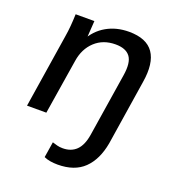

<svg xmlns="http://www.w3.org/2000/svg" viewBox="-133 -618 860 944"><g transform="rotate(20 296.5 -146.0)"><path d="M34 0 94 -383Q99 -412 101.5 -442.5Q104 -473 105 -504H203L196 -398L183 -397Q213 -454 264.5 -483.5Q316 -513 382 -513Q474 -513 510.5 -460Q547 -407 530 -304L477 36Q461 125 411.5 173Q362 221 274 221Q254 221 235.5 218Q217 215 202 208L215 126Q228 130 240.5 133.5Q253 137 270 137Q314 137 341 110.5Q368 84 377 28L429 -303Q440 -372 417.5 -402Q395 -432 341 -432Q276 -432 233.5 -392.5Q191 -353 181 -288L135 0Z"/></g></svg>

Font: Mulish ExtraLight SemiBold
Style: Italic
Weight: 600
Italic angle: -9°
Version: Version 3.603